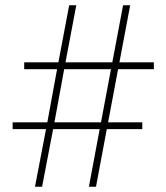

<svg xmlns="http://www.w3.org/2000/svg" viewBox="-20 -710 633 730"><path d="M113 0 155 -219H28V-245H160L197 -447H72V-473H202L243 -690H270L229 -473H407L448 -690H475L434 -473H565V-447H429L391 -245H521V-219H386L345 0H318L359 -219H182L140 0ZM187 -245H364L402 -447H224Z"/></svg>

Font: Noto Sans Kannada SemiCondensed Thin
Style: Regular
Weight: 100
Width: 4
Designer: Jelle Bosma - Monotype Design Team
Foundry: Monotype Imaging Inc.
Version: Version 2.005; ttfautohint (v1.8.4.7-5d5b)